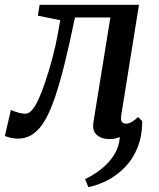

<svg xmlns="http://www.w3.org/2000/svg" viewBox="-50 -571 664 802"><path d="M319 210.5 305.5 177Q340.5 160.5 372.8 135.2Q405 110 426.2 76.5Q447.5 43 450.5 1.5Q440.5 5.5 429.8 7.8Q419 10 408.5 10Q374 10 354.2 -7.5Q334.5 -25 340.5 -62L411 -498H263Q241.5 -392 221.2 -310Q201 -228 181 -168.5Q161 -109 139 -70.5Q118 -33 89.8 -12.5Q61.5 8 24.5 8Q9.5 8 -8.2 3.8Q-26 -0.5 -29.5 -4L-4.5 -111.5Q-1 -109.5 9 -106Q19 -102.5 31.8 -99.2Q44.5 -96 55.5 -96Q71.5 -96 85.2 -113Q99 -130 111.2 -157Q123.5 -184 134 -214.5Q144.5 -245 153 -272.5Q162.5 -304 169.5 -330.8Q176.5 -357.5 182 -382.2Q187.5 -407 192 -432.2Q196.5 -457.5 201.5 -486.5L108 -505.5L115.5 -551H530.5L456.5 -90Q453.5 -69.5 459 -62Q464.5 -54.5 477 -54.5Q488 -54.5 501 -62.2Q514 -70 526.5 -82L544 -65.5Q544 -2 524.2 46.2Q504.5 94.5 471.2 128.2Q438 162 398.2 182.5Q358.5 203 319 210.5Z"/></svg>

Font: Merriweather 28pt Medium
Style: Italic
Weight: 500
Italic angle: -7.8°
Version: Version 2.101